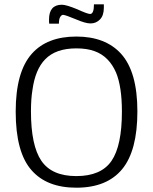

<svg xmlns="http://www.w3.org/2000/svg" viewBox="-20 -862 713 893"><path d="M254 -752H209Q208 -756 208 -771Q208 -840 268 -840Q288 -840 339 -819Q387 -797 399 -797Q417 -797 417 -842H463V-826Q463 -790 445 -771.5Q427 -753 401 -753Q377 -753 331 -773Q288 -791 274 -793Q266 -793 260 -783Q254 -773 254 -752ZM190 -586Q144 -539 131 -444Q124 -403 124 -344Q124 -185 172.5 -114Q221 -43 335 -43Q450 -43 498.5 -113.5Q547 -184 547 -343Q547 -458 520 -524Q487 -600 420 -624Q385 -637 335 -637Q239 -637 190 -586ZM543 -612Q619 -528 619 -344Q619 -161 548 -75Q477 11 335 11Q198 11 127 -70Q53 -153 53 -343Q53 -528 128 -612Q199 -692 335 -692Q470 -692 543 -612Z"/></svg>

Font: Pavanam
Style: Regular
Weight: 400
Designer: Tharique Azeez
Foundry: Tharique Azeez
Version: Version 1.86; ttfautohint (v1.3) -l 8 -r 50 -G 200 -x 14 -D 